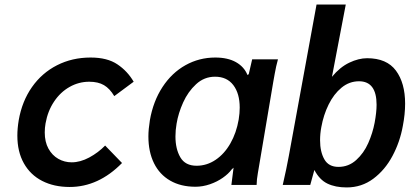

<svg xmlns="http://www.w3.org/2000/svg" viewBox="-20 -810 1840 841"><path d="M56 -216Q56 -247.5 62 -283.5Q76.5 -366.5 120 -428.5Q163.5 -490.5 229.8 -524.2Q296 -558 377 -558Q450 -558 494.2 -528.2Q538.5 -498.5 565.5 -452L480.5 -389Q461 -422 435.5 -437Q410 -452 371 -452Q325 -452 284.8 -429.2Q244.5 -406.5 216.8 -365Q189 -323.5 179.5 -269.5Q176 -250 176 -230Q176 -188.5 192.2 -159Q208.5 -129.5 235.5 -114.2Q262.5 -99 294 -99Q331.5 -99 371 -120.2Q410.5 -141.5 440.5 -172.5L514.5 -96Q411.5 9 285 9Q216.5 9 164.8 -17.5Q113 -44 84.5 -94.8Q56 -145.5 56 -216Z M630 -212.5Q630 -243 636.5 -283.5Q651 -366.5 691.8 -428.8Q732.5 -491 792.5 -524.5Q852.5 -558 923 -558Q977.5 -558 1013.5 -537.8Q1049.5 -517.5 1064 -481.5L1069.5 -485L1084.5 -550H1197.5Q1189 -519.5 1183.5 -487.8Q1178 -456 1177 -451.5L1112 -66.5L1109.5 -52Q1104.5 -24 1104 0H993.5Q998.5 -43 1001.5 -63L1003 -75.5L994 -67Q981 -49 956.2 -31.5Q931.5 -14 899.8 -3Q868 8 836 8Q772 8 725.5 -18.8Q679 -45.5 654.5 -95.2Q630 -145 630 -212.5ZM1025.5 -286.5Q1030 -314.5 1030 -338.5Q1030 -400.5 1002 -437.2Q974 -474 922 -474Q874.5 -474 839 -441.2Q803.5 -408.5 782.2 -361.2Q761 -314 753.5 -268.5Q748.5 -240 748.5 -212.5Q748.5 -157.5 770 -120.8Q791.5 -84 841 -84Q886 -84 924.5 -110Q963 -136 989.2 -182Q1015.5 -228 1025.5 -286.5Z M1357 -65.5 1339 0H1218.5Q1235.5 -74 1245 -126.5L1366.5 -790H1494.5L1434 -473.5Q1469 -516 1510 -535.5Q1551 -555 1588 -555Q1674 -555 1714.2 -500.8Q1754.5 -446.5 1754.5 -356Q1754.5 -310 1744.5 -258.5Q1732 -188.5 1699.2 -127Q1666.5 -65.5 1615.2 -27.2Q1564 11 1498.5 11Q1449 11 1414.2 -5.8Q1379.5 -22.5 1357 -65.5ZM1621 -272.5Q1629.5 -318.5 1629.5 -351Q1629.5 -454 1552.5 -454Q1510 -454 1476 -426Q1442 -398 1419.5 -352.2Q1397 -306.5 1387.5 -253.5Q1382 -225 1382 -195.5Q1382 -145 1400.8 -112Q1419.5 -79 1462.5 -79Q1507 -79 1540.2 -109Q1573.5 -139 1593 -183.2Q1612.5 -227.5 1621 -272.5Z"/></svg>

Font: JuliaMono BoldItalic
Style: Regular
Weight: 700
Italic angle: -9°
Monospace: yes
Designer: cormullion
Foundry: corm
Version: Version 0.049; ttfautohint (v1.8.4)